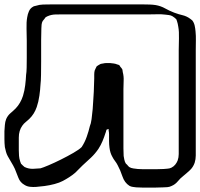

<svg xmlns="http://www.w3.org/2000/svg" viewBox="-50 -765 906 868"><path d="M835 -538V-95Q835 -79 835 -62Q835 -45 830 -29Q823 -9 808.5 4.5Q794 18 778 31Q765 41 753.5 55Q742 69 725 76Q717 80 707.5 81Q698 82 689 82Q672 83 654 83Q636 83 619 83Q606 83 593 83Q580 83 566 82Q559 81 550.5 80Q542 79 535 75Q513 61 503.5 32.5Q494 4 482 -18Q477 -28 470 -37Q463 -46 458 -56Q448 -73 445 -97Q443 -112 443 -127.5Q443 -143 443 -158Q443 -163 442.5 -167Q442 -171 441 -175Q441 -177 441.5 -178.5Q442 -180 441 -181Q440 -182 435 -180Q431 -180 430 -174Q429 -168 427 -164Q421 -145 413.5 -127Q406 -109 395 -92Q380 -70 361.5 -52.5Q343 -35 323 -17Q315 -9 306.5 -0.5Q298 8 290 16Q277 27 263 36Q249 45 234 53Q219 61 196.5 67Q174 73 151 76Q128 79 113 80Q100 81 86 79.5Q72 78 61 71Q41 60 33 38.5Q25 17 17 -2Q10 -17 1.5 -30.5Q-7 -44 -15 -59Q-20 -68 -23 -79Q-26 -90 -28 -100Q-30 -118 -30 -136Q-30 -154 -30 -172Q-29 -186 -28 -200Q-27 -214 -22 -227Q-15 -243 -2.5 -253.5Q10 -264 21 -275Q43 -298 54 -332Q61 -355 64 -380Q67 -405 68 -427Q70 -438 70.5 -459Q71 -480 71 -504Q71 -528 71 -549Q71 -570 71 -581Q71 -604 70 -634.5Q69 -665 73 -687Q75 -701 81 -714.5Q87 -728 100 -735Q103 -737 106.5 -737.5Q110 -738 113 -739Q128 -744 144.5 -744.5Q161 -745 177 -745H601Q614 -745 627.5 -744.5Q641 -744 654 -742Q677 -738 696.5 -727Q716 -716 737 -708Q755 -701 774.5 -696.5Q794 -692 810 -680Q816 -676 819 -673Q827 -663 830 -649.5Q833 -636 834 -623Q836 -603 835.5 -582Q835 -561 835 -538ZM35 -86Q35 -73 36 -60.5Q37 -48 41 -36Q42 -34 43 -30.5Q44 -27 45 -25L53 -17Q55 -16 57 -13.5Q59 -11 61 -10Q63 -9 66 -8Q69 -7 71 -6Q86 -1 102 -2Q118 -3 133 -4Q144 -7 170 -18Q196 -29 226 -44Q256 -59 282 -74Q308 -89 319 -100Q333 -121 342 -146.5Q351 -172 356 -194Q361 -205 364 -226.5Q367 -248 369 -272Q371 -296 372 -317.5Q373 -339 374 -350Q375 -365 375 -380Q375 -395 376 -410Q376 -418 376 -428Q376 -438 378 -446Q380 -450 382.5 -456Q385 -462 387 -465Q389 -467 392 -468.5Q395 -470 396 -471Q398 -472 400.5 -473.5Q403 -475 405 -476Q407 -477 410 -477Q413 -477 416 -478Q424 -480 432 -480Q440 -480 447 -480Q456 -479 464 -478Q472 -477 479 -474Q481 -473 484 -472.5Q487 -472 489 -470Q491 -469 492 -467Q493 -465 494 -463Q496 -461 498.5 -458Q501 -455 502 -453Q504 -450 504 -446Q504 -442 505 -439Q510 -420 509 -400.5Q508 -381 508 -362V-127Q508 -111 508 -94Q508 -77 509 -60Q510 -53 512 -43.5Q514 -34 518 -27Q521 -23 524 -21Q526 -18 529 -15Q532 -12 534 -10Q542 -5 553 -3.5Q564 -2 573 -1Q585 0 597 0Q609 0 621 0Q638 0 655.5 0Q673 0 690 -1Q698 -2 707.5 -2.5Q717 -3 725 -7Q735 -12 742 -20.5Q749 -29 753 -39Q758 -53 758 -68.5Q758 -84 758 -98V-538Q758 -561 759 -591.5Q760 -622 756 -644Q755 -652 753.5 -657.5Q752 -663 750 -670L747 -678Q739 -686 729 -692Q722 -696 713 -697Q704 -698 696 -699Q680 -701 663 -700.5Q646 -700 629 -700H234Q218 -700 200 -699.5Q182 -699 166 -692Q164 -691 161.5 -690Q159 -689 157 -687Q154 -686 152 -681Q150 -678 147.5 -675.5Q145 -673 143 -670Q139 -663 138 -653.5Q137 -644 137 -636Q136 -614 136 -584.5Q136 -555 136 -532Q136 -517 136 -487Q136 -457 135.5 -427Q135 -397 133 -382Q132 -360 128 -332Q124 -304 116 -281Q105 -249 82 -227Q75 -220 66 -213Q57 -206 51 -197Q35 -175 35 -143Q35 -111 35 -86Z"/></svg>

Font: Rubik Vinyl
Style: Regular
Weight: 400
Designer: Hubert and Fischer, NaN
Foundry: Hubert and Fischer, NaN
Version: Version 2.200